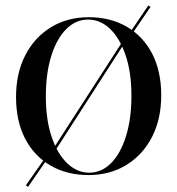

<svg xmlns="http://www.w3.org/2000/svg" viewBox="-20 -647 667 722"><path d="M180.6 -69.4 172.6 -75.8 453.2 -510.5 460.5 -504ZM85.5 55.6 77.4 50 164.5 -75 171.8 -69.4ZM466.9 -504.8 459.7 -511.3 537.9 -626.6 546 -621ZM312.9 11.3Q231.5 11.3 169.8 -24.6Q108.1 -60.5 74.2 -126.2Q40.3 -191.9 40.3 -282.3Q40.3 -371.8 75 -439.1Q109.7 -506.5 171.4 -544.4Q233.1 -582.3 313.7 -582.3Q395.2 -582.3 456.9 -546.4Q518.5 -510.5 552.4 -444.8Q586.3 -379 586.3 -288.7Q586.3 -199.2 551.6 -131.9Q516.9 -64.5 455.2 -26.6Q393.5 11.3 312.9 11.3ZM315.3 2.4Q362.1 2.4 398 -33.9Q433.9 -70.2 454 -135.5Q474.2 -200.8 474.2 -286.3Q474.2 -375 452.4 -439.1Q430.6 -503.2 394 -538.3Q357.3 -573.4 311.3 -573.4Q264.5 -573.4 228.6 -537.1Q192.7 -500.8 172.6 -435.9Q152.4 -371 152.4 -284.7Q152.4 -196.8 174.2 -132.3Q196 -67.7 233.1 -32.7Q270.2 2.4 315.3 2.4Z"/></svg>

Font: Playfair 144pt SemiCondensed SemiBold
Style: Regular
Weight: 600
Width: 4
Designer: Claus Eggers Sørensen
Foundry: Claus Eggers Sørensen
Version: Version 2.203